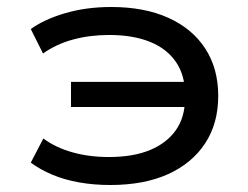

<svg xmlns="http://www.w3.org/2000/svg" viewBox="-20 -520 710 549"><path d="M295 9Q248 9 206 1.5Q164 -6 129.5 -20.5Q95 -35 68 -55L104 -124Q139 -98 187 -84.5Q235 -71 291 -71Q361 -71 409 -91Q457 -111 483 -148Q509 -185 509 -239L528 -214H183V-286H528L509 -251Q509 -305 483 -343Q457 -381 408.5 -400.5Q360 -420 292 -420Q237 -420 189 -407Q141 -394 103 -367L68 -437Q107 -465 167 -482.5Q227 -500 298 -500Q393 -500 461.5 -469Q530 -438 567 -381Q604 -324 604 -246Q604 -167 566.5 -110Q529 -53 460.5 -22Q392 9 295 9Z"/></svg>

Font: Nunito Sans 10pt Expanded Medium
Style: Regular
Weight: 500
Width: 7
Designer: Vernon Adams
Foundry: Vernon Adams
Version: Version 3.101;gftools[0.9.27]